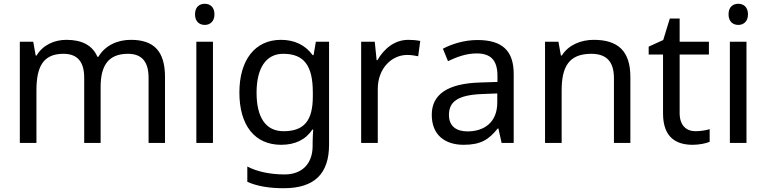

<svg xmlns="http://www.w3.org/2000/svg" viewBox="-20 -757 4059 1017"><path d="M673 -546C603 -546 537 -517 501 -456H496C470 -517 414 -546 332 -546C268 -546 207 -519 174 -463H169L156 -536H85V0H173V-278C173 -403 208 -472 316 -472C391 -472 426 -429 426 -345V0H513V-296C513 -410 554 -472 658 -472C732 -472 767 -429 767 -345V0H854V-349C854 -487 794 -546 673 -546Z M1065 -737C1036 -737 1013 -720 1013 -681C1013 -643 1036 -625 1065 -625C1092 -625 1116 -643 1116 -681C1116 -720 1092 -737 1065 -737ZM1108 -536H1020V0H1108Z M1468 -546C1330 -546 1248 -438 1248 -267C1248 -92 1330 10 1469 10C1542 10 1598 -16 1635 -71H1639C1638 -59 1636 -21 1636 -5V16C1636 110 1580 167 1488 167C1411 167 1341 152 1290 125V206C1341 229 1405 240 1483 240C1647 240 1723 162 1723 9V-536H1653L1641 -465H1636C1596 -520 1538 -546 1468 -546ZM1480 -472C1588 -472 1637 -413 1637 -267V-246C1637 -117 1590 -62 1482 -62C1388 -62 1339 -134 1339 -266C1339 -398 1390 -472 1480 -472Z M2143 -546C2068 -546 2013 -497 1979 -438H1975L1965 -536H1893V0H1981V-286C1981 -394 2054 -466 2137 -466C2155 -466 2178 -463 2195 -459L2206 -540C2188 -544 2163 -546 2143 -546Z M2509 -545C2439 -545 2373 -524 2326 -499L2353 -433C2397 -454 2448 -474 2504 -474C2574 -474 2615 -444 2615 -355V-323L2524 -320C2349 -315 2267 -256 2267 -149C2267 -40 2339 10 2436 10C2526 10 2569 -17 2616 -76H2620L2637 0H2701V-365C2701 -490 2639 -545 2509 -545ZM2535 -259 2614 -262V-214C2614 -110 2546 -61 2456 -61C2398 -61 2358 -88 2358 -148C2358 -216 2401 -254 2535 -259Z M3125 -546C3057 -546 2991 -519 2956 -463H2951L2938 -536H2867V0H2955V-278C2955 -403 2993 -472 3112 -472C3194 -472 3232 -429 3232 -343V0H3319V-349C3319 -487 3253 -546 3125 -546Z M3664 -62C3615 -62 3580 -93 3580 -158V-468H3735V-536H3580V-659H3528L3493 -545L3416 -510V-468H3492V-156C3492 -26 3565 10 3649 10C3681 10 3720 3 3739 -6V-73C3722 -67 3690 -62 3664 -62Z M3891 -737C3862 -737 3839 -720 3839 -681C3839 -643 3862 -625 3891 -625C3918 -625 3942 -643 3942 -681C3942 -720 3918 -737 3891 -737ZM3934 -536H3846V0H3934Z"/></svg>

Font: Noto Sans Elbasan
Style: Regular
Weight: 400
Designer: Monotype Design Team
Foundry: Monotype Imaging Inc.
Version: Version 2.004